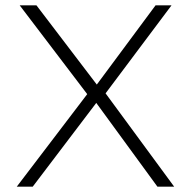

<svg xmlns="http://www.w3.org/2000/svg" viewBox="-20 -702 718 722"><path d="M572 0H635L377 -351L625 -682H565L344 -384L117 -682H54L308 -348L43 0H103L342 -315Z"/></svg>

Font: MV Cash ExtraLight
Style: Regular
Weight: 200
Designer: Rodrigo Fuenzalida
Foundry: fragTYPE
Version: Version 1.100;Glyphs 3.1.2 (3151)